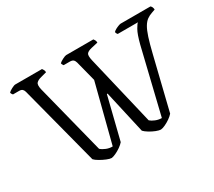

<svg xmlns="http://www.w3.org/2000/svg" viewBox="-131 -956 1348 1208"><g transform="rotate(-30 543.5 -352.0)"><path d="M373 0Q361 0 339 -9Q317 -18 295.5 -30.5Q274 -43 264 -54L114 -630Q111 -642 103.5 -649.5Q96 -657 79 -657H35Q32 -661 29 -665Q26 -669 25 -676Q32 -684 51 -694Q70 -704 79 -704H273Q276 -700 280.5 -692.5Q285 -685 285 -674L244 -663Q219 -657 207.5 -644.5Q196 -632 205 -595L333 -90Q347 -77 370 -68Q393 -59 415 -60L523 -481L485 -629Q481 -643 473 -650Q465 -657 447 -657H403Q400 -661 397.5 -665.5Q395 -670 394 -676Q403 -685 422 -694.5Q441 -704 449 -704H646Q649 -701 653.5 -693Q658 -685 658 -674L610 -663Q584 -657 574 -645.5Q564 -634 573 -595L693 -89Q705 -78 727 -69Q749 -60 772 -60L885 -528Q902 -594 918.5 -623Q935 -652 943 -657H796Q795 -659 791.5 -663Q788 -667 787 -676Q793 -683 805 -689.5Q817 -696 828.5 -700Q840 -704 844 -704H1061Q1073 -694 1074 -674L1049 -665Q1028 -658 1011.5 -646Q995 -634 981 -610.5Q967 -587 953.5 -545.5Q940 -504 924 -438L831 -58Q820 -45 801.5 -32Q783 -19 763.5 -10Q744 -1 731 0Q719 0 697 -8.5Q675 -17 654 -30Q633 -43 623 -54L553 -364H548L472 -58Q461 -45 442.5 -32Q424 -19 404.5 -10Q385 -1 373 0Z"/></g></svg>

Font: Texturina ExtraLight
Style: Regular
Weight: 200
Designer: Guillermo Torres Carreño
Foundry: Omnibus-Type
Version: Version 1.002; ttfautohint (v1.8.3)